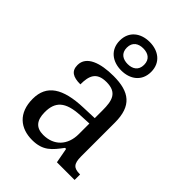

<svg xmlns="http://www.w3.org/2000/svg" viewBox="-237 -921 1037 1037"><g transform="rotate(45 281.5 -402.0)"><path d="M280 -596C347 -596 400 -634 400 -705C400 -776 347 -814 280 -814C213 -814 160 -776 160 -705C160 -634 213 -596 280 -596ZM280 -645C244 -645 214 -662 214 -705C214 -748 244 -765 280 -765C316 -765 346 -748 346 -705C346 -662 316 -645 280 -645ZM205 10C288 10 319 -30 361 -86H369L385 0H520V-42H517C472 -42 455 -58 455 -114V-373C455 -500 394 -546 272 -546C173 -546 92 -519 92 -450C92 -404 121 -387 177 -387C177 -450 191 -496 268 -496C350 -496 361 -445 361 -373V-313L278 -310C125 -305 50 -256 50 -150C50 -41 116 10 205 10ZM228 -52C173 -52 147 -83 147 -145C147 -223 184 -264 297 -269L361 -272V-191C361 -106 309 -52 228 -52Z"/></g></svg>

Font: Noto Serif
Style: Regular
Weight: 400
Designer: Monotype Design Team
Foundry: Monotype Imaging Inc.
Version: Version 2.015